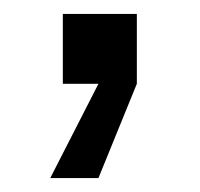

<svg xmlns="http://www.w3.org/2000/svg" viewBox="-20 -120 286 275"><path d="M70 -100H176V0L121 135H52L121 0H70Z"/></svg>

Font: TASA Orbiter VF Text
Style: Regular
Weight: 400
Designer: Weizhong Zhang
Foundry: 本地遙控
Version: Version 1.001;Glyphs 3.2 (3192)